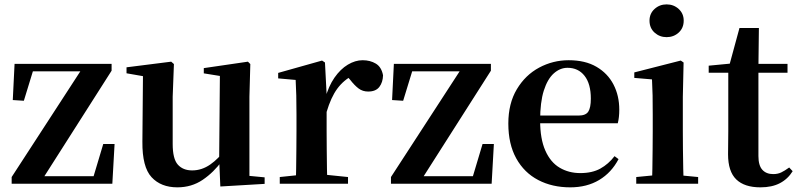

<svg xmlns="http://www.w3.org/2000/svg" viewBox="-20 -821 3566 858"><path d="M32.1 0V-29.9L351.2 -521.1V-491.9L343.2 -502.1H231.7H96.9L132.7 -521.1L86.6 -370.7L37.1 -373.9L45.1 -535.7H478.7V-505.1L165.8 -13.9L170.3 -52.5L172.8 -33.6H286.8H422L393.4 -17.1L441.4 -177.5H492L482 0Z M772.7 16.2Q699.1 16.2 657.2 -29.3Q615.3 -74.7 616.3 -187.9L619 -497.7L649 -475.4L545.4 -493.5V-520.2L745 -545.4L757.2 -534.8L751.7 -388.7V-177.8Q751.7 -111 774.7 -85.3Q797.7 -59.5 838.8 -59.5Q881.7 -59.5 919.5 -85.8Q957.3 -112.1 986.6 -153.8L1020.2 -103H973Q935.4 -51 885.8 -17.4Q836.2 16.2 772.7 16.2ZM964.6 12.4 959.4 -109.4V-111.9L962.6 -481.6L890.7 -493.2V-516.6L1087.9 -545.4L1098.6 -534.8L1094.6 -388.7V-35L1162.6 -28.5V0.7Z M1230.2 0V-29.9L1338.3 -41.2H1424.8L1535.2 -29.9V0ZM1301.2 0Q1302.9 -25.5 1303.4 -67.4Q1303.9 -109.4 1304.4 -154.8Q1304.9 -200.3 1304.9 -234.8V-310.2Q1304.9 -360.7 1304 -394.1Q1303.2 -427.5 1301.2 -463.8L1223.1 -470.7V-495.2L1419.2 -550.4L1432.2 -541.7L1439.6 -398.7V-397.7V-234.8Q1439.6 -200.3 1440.1 -154.8Q1440.6 -109.4 1441.1 -67.4Q1441.6 -25.5 1442.6 0ZM1439.4 -320.2 1406.3 -380.9H1433.4Q1448 -435.6 1474.6 -473.9Q1501.3 -512.2 1534.4 -532.1Q1567.5 -551.9 1600.6 -551.9Q1634.2 -551.9 1659.4 -536.8Q1684.7 -521.7 1691.7 -484.5Q1690.9 -453.2 1675.2 -432.6Q1659.4 -411.9 1625.2 -411.9Q1600.5 -411.9 1582.2 -425.8Q1564 -439.6 1544.8 -464.4L1521.8 -490.9L1558.4 -485.1Q1515.5 -463.1 1487.2 -424.7Q1458.9 -386.2 1439.4 -320.2Z M1727.1 0V-29.9L2046.2 -521.1V-491.9L2038.2 -502.1H1926.7H1791.9L1827.7 -521.1L1781.6 -370.7L1732.1 -373.9L1740.1 -535.7H2173.7V-505.1L1860.8 -13.9L1865.3 -52.5L1867.8 -33.6H1981.8H2117L2088.4 -17.1L2136.4 -177.5H2187L2177 0Z M2528.2 16.2Q2447.8 16.2 2385.2 -16.5Q2322.6 -49.1 2287.1 -113Q2251.6 -176.9 2251.6 -268.8Q2251.6 -358.8 2289.6 -422.2Q2327.5 -485.7 2389.2 -518.8Q2450.9 -551.9 2521.4 -551.9Q2595.1 -551.9 2645.5 -522.5Q2695.8 -493.1 2721.6 -443.2Q2747.4 -393.3 2747.4 -330.9Q2747.4 -296.1 2740.7 -270.2H2310.1V-304.6H2565.4Q2597.5 -304.6 2608.9 -322.2Q2620.3 -339.8 2620.3 -380.4Q2620.3 -446.3 2592.2 -482.2Q2564.1 -518 2516.1 -518Q2482.7 -518 2454.6 -492.9Q2426.6 -467.8 2410.1 -416Q2393.7 -364.1 2393.7 -282.7Q2393.7 -200.5 2416.9 -148.2Q2440 -95.8 2480.8 -71.7Q2521.5 -47.5 2573.4 -47.5Q2626.4 -47.5 2662.9 -67.7Q2699.3 -87.9 2726.2 -123.2L2744.1 -109.9Q2712.6 -49.8 2657.7 -16.8Q2602.7 16.2 2528.2 16.2Z M2823.2 0V-29.9L2929.8 -40.2H2991.8L3099.8 -29.9V0ZM2893.6 0Q2894.6 -25.5 2895.3 -67.4Q2895.9 -109.4 2896.4 -154.8Q2896.9 -200.3 2896.9 -234.8V-308Q2896.9 -358.3 2896.3 -394.3Q2895.6 -430.4 2893.6 -466.2L2814.5 -472.9V-497.4L3022.1 -550.4L3034.8 -541.7L3031.4 -387.9V-234.8Q3031.4 -200.3 3031.9 -154.8Q3032.4 -109.4 3033.2 -67.4Q3034.1 -25.5 3035.1 0ZM2958.8 -655Q2927.6 -655 2905 -675.4Q2882.5 -695.9 2882.5 -728.8Q2882.5 -760.3 2905 -780.9Q2927.6 -801.4 2958.8 -801.4Q2990.5 -801.4 3012.9 -780.9Q3035.3 -760.3 3035.3 -728.8Q3035.3 -695.9 3012.9 -675.4Q2990.5 -655 2958.8 -655Z M3302.4 -496.1V-535.7H3499.2V-496.1ZM3378.1 16.2Q3306.7 16.2 3270.1 -19.3Q3233.5 -54.8 3233.5 -131.7Q3233.5 -159.8 3234 -182.4Q3234.5 -205 3234.5 -234.7V-496.1H3147V-527.5L3256.7 -538L3238.1 -525.2L3284.5 -695.8H3371.3L3369.2 -519.3V-508.7V-123.8Q3369.2 -81.6 3386.7 -62.3Q3404.2 -43 3435.3 -43Q3455.4 -43 3471 -50.4Q3486.7 -57.9 3506.7 -72.5L3522.2 -56Q3500.7 -21.1 3465.3 -2.5Q3429.9 16.2 3378.1 16.2Z"/></svg>

Font: Noto Serif KR ExtraLight
Style: Regular
Weight: 200
Designer: Ryoko NISHIZUKA 西塚涼子 (kana & ideographs); Frank Grießhammer (Latin, Greek & Cyrillic); Wenlong ZHANG 张文龙 (bopomofo); San
Foundry: Adobe
Version: Version 2.002-H1;hotconv 1.1.0;makeotfexe 2.6.0